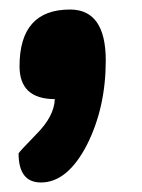

<svg xmlns="http://www.w3.org/2000/svg" viewBox="-20 -198 299 403"><path d="M21 -59Q21 -178 127 -178Q202 -178 202 -71Q202 27 163 105Q122 185 66 185Q19 185 19 124Q19 122 56 84Q94 46 95 10Q21 10 21 -59Z"/></svg>

Font: PoetsenOne
Style: Regular
Weight: 400
Designer: Rodrigo Fuenzalida, Pablo Impallari
Foundry: Pablo Impallari, Rodrigo Fuenzalida
Version: Version 1.000